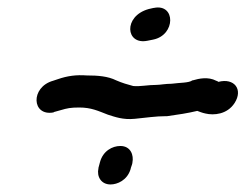

<svg xmlns="http://www.w3.org/2000/svg" viewBox="-20 -566 651 509"><path d="M423 -258C452 -262 478 -266 503 -272C509 -270 515 -267 525 -265C546 -260 582 -262 602 -293C625 -329 601 -360 559 -349C558 -350 556 -351 553 -352C532 -363 508 -358 491 -353H490C481 -346 457 -347 435 -344C419 -344 404 -341 396 -341C371 -341 351 -336 333 -338C318 -342 304 -346 288 -353C266 -364 239 -366 210 -366C182 -368 159 -365 133 -356L121 -352C60 -335 64 -257 122 -268L123 -269L141 -274C158 -279 167 -281 190 -281C222 -281 240 -272 266 -262C285 -256 306 -248 337 -251C368 -254 393 -258 420 -258ZM241 -120C236 -98 248 -77 273 -77C291 -77 317 -88 326 -117C327 -123 330 -128 331 -134V-135C335 -154 327 -179 299 -179C278 -179 253 -166 245 -136L241 -121ZM371 -458 386 -461C446 -473 446 -557 388 -545H387L374 -542C306 -523 313 -446 371 -458Z"/></svg>

Font: Stray Cat
Style: BlkObl
Weight: 900
Version: Version 1.0